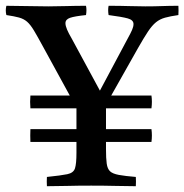

<svg xmlns="http://www.w3.org/2000/svg" viewBox="-39 -642 636 663"><path d="M437 -475 345 -312H484Q487 -291 484 -268H327V-196H484Q487 -174 484 -152H327V-127Q327 -95 329.5 -77Q332 -59 341 -50.5Q350 -42 371.5 -38Q393 -34 430 -31Q431 -16 430 1Q402 1 361.5 0Q321 -1 276 -1Q228 -1 192.5 0Q157 1 123 1Q122 -16 123 -31Q172 -36 193.5 -40.5Q215 -45 220 -61Q225 -77 225 -114V-152H66Q65 -174 66 -196H225V-268H66Q64 -291 66 -312H202L109 -482Q90 -517 78 -537Q66 -557 54.5 -567Q43 -577 26.5 -581.5Q10 -586 -17 -590Q-21 -606 -17 -622Q18 -622 54.5 -621Q91 -620 128 -620Q157 -620 190 -621Q223 -622 258 -622Q261 -608 258 -590Q219 -586 203 -580.5Q187 -575 187 -562Q187 -553 192.5 -540Q198 -527 208 -510L306 -329L402 -509Q412 -527 417 -538.5Q422 -550 422 -559Q422 -573 402 -578.5Q382 -584 336 -590Q333 -608 336 -622Q377 -622 406.5 -621Q436 -620 463 -620Q495 -620 520.5 -621Q546 -622 577 -622Q578 -606 577 -590Q549 -586 531 -581Q513 -576 499.5 -565Q486 -554 472 -533Q458 -512 437 -475Z"/></svg>

Font: Castoro
Style: Regular
Weight: 400
Designer: John Hudson
Foundry: Tiro Typeworks Ltd.
Version: Version 2.04